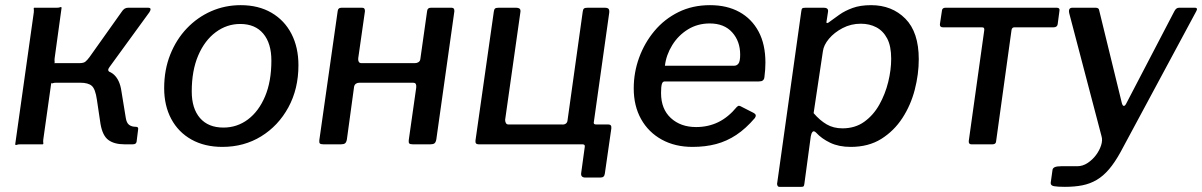

<svg xmlns="http://www.w3.org/2000/svg" viewBox="-20 -560 4665 745"><path d="M39 0 111 -511Q112 -520 111 -525Q110 -530 113 -530H201Q209 -530 213.5 -532Q218 -534 219 -530L192 -334Q191 -326 192 -320.5Q193 -315 189 -315H315L348 -292Q400 -291 422.5 -270Q445 -249 451 -207L468 -103Q471 -83 481 -75.5Q491 -68 507 -68Q518 -68 516 -58L510 -10Q509 -5 505.5 -2.5Q502 0 494 0H463Q424 0 401 -16.5Q378 -33 370 -79L356 -173Q350 -215 336 -227Q322 -239 292 -239H197Q189 -239 184.5 -237Q180 -235 179 -239L148 -19Q147 -11 148 -5.5Q149 0 145 0H58Q50 0 45 2Q40 4 39 0ZM288 -273V-315Q304 -315 311 -320.5Q318 -326 327 -338L452 -514Q457 -522 463 -526Q469 -530 477 -530H554Q563 -530 564 -525.5Q565 -521 560 -513L405 -300Q394 -286 407 -280Z M843 10Q774 10 723 -18.5Q672 -47 644.5 -98.5Q617 -150 617 -218Q617 -289 640.5 -348Q664 -407 705 -450Q746 -493 799.5 -516.5Q853 -540 914 -540Q983 -540 1033.5 -510.5Q1084 -481 1111 -428.5Q1138 -376 1138 -307Q1138 -215 1099 -143.5Q1060 -72 993.5 -31Q927 10 843 10ZM847 -65Q900 -65 942 -96.5Q984 -128 1008.5 -186Q1033 -244 1033 -325Q1033 -392 1001.5 -429.5Q970 -467 912 -467Q860 -467 817 -435Q774 -403 749 -344.5Q724 -286 724 -205Q724 -139 756 -102Q788 -65 847 -65Z M1235 0Q1224 0 1221 -3.5Q1218 -7 1219 -16L1290 -515Q1291 -530 1305 -530H1385Q1397 -530 1396 -516L1370 -334Q1369 -326 1372 -320.5Q1375 -315 1382 -315H1590Q1598 -315 1604 -319Q1610 -323 1611 -331L1637 -515Q1638 -530 1652 -530H1732Q1744 -530 1743 -516L1673 -19Q1671 -8 1666 -4Q1661 0 1650 0H1582Q1571 0 1568 -3.5Q1565 -7 1566 -16L1595 -220Q1596 -229 1593.5 -234Q1591 -239 1582 -239H1375Q1367 -239 1361.5 -235.5Q1356 -232 1354 -224L1326 -19Q1324 -8 1319 -4Q1314 0 1303 0Z M1837 0Q1823 0 1825 -15L1896 -514Q1897 -523 1900.5 -526.5Q1904 -530 1915 -530H1981Q1992 -530 1996.5 -526Q2001 -522 1999 -511L1940 -95Q1940 -88 1943 -82.5Q1946 -77 1953 -77H2160Q2169 -76 2175 -80Q2181 -84 2182 -92L2241 -514Q2242 -523 2245.5 -526.5Q2249 -530 2260 -530H2326Q2337 -530 2341 -526Q2345 -522 2344 -511L2274 -14Q2272 0 2260 0ZM2252 129Q2233 129 2235 112L2249 10Q2251 0 2240 0H2195L2205 -77H2281L2284 -87Q2282 -77 2293 -77H2341Q2354 -77 2352 -61L2327 113Q2326 121 2322 125Q2318 129 2309 129Z M2667 10Q2599 10 2547.5 -18.5Q2496 -47 2467.5 -98Q2439 -149 2439 -217Q2439 -279 2460 -336.5Q2481 -394 2519.5 -440Q2558 -486 2612.5 -513Q2667 -540 2735 -540Q2801 -540 2849 -513.5Q2897 -487 2923.5 -437.5Q2950 -388 2950 -317Q2950 -304 2949 -289.5Q2948 -275 2946 -260Q2945 -252 2940 -248Q2935 -244 2925 -244H2559Q2551 -244 2548 -233.5Q2545 -223 2545 -199Q2545 -137 2583 -102Q2621 -67 2681 -67Q2728 -67 2767 -86Q2806 -105 2839 -145Q2844 -150 2848 -149.5Q2852 -149 2857 -146L2904 -122Q2918 -115 2909 -102Q2874 -61 2837 -36.5Q2800 -12 2758.5 -1Q2717 10 2667 10ZM2829 -305Q2839 -305 2845.5 -313.5Q2852 -322 2852 -348Q2852 -400 2821 -434.5Q2790 -469 2734 -469Q2687 -469 2649.5 -446Q2612 -423 2588.5 -385Q2565 -347 2560 -305Z M3004 165Q2999 165 2996.5 159.5Q2994 154 2996 148L3089 -515Q3090 -525 3093 -527.5Q3096 -530 3106 -530H3177Q3185 -530 3189.5 -526.5Q3194 -523 3193 -515L3187 -476Q3186 -470 3190 -470.5Q3194 -471 3201 -477Q3216 -488 3237 -503Q3258 -518 3288 -529Q3318 -540 3360 -540Q3441 -540 3493 -487.5Q3545 -435 3545 -330Q3545 -272 3529.5 -212Q3514 -152 3481.5 -102Q3449 -52 3399.5 -21Q3350 10 3281 10Q3235 10 3201.5 -6Q3168 -22 3147 -45Q3138 -54 3133 -48.5Q3128 -43 3126 -31L3101 154Q3100 161 3098 163Q3096 165 3089 165H3004ZM3249 -62Q3298 -62 3333.5 -87.5Q3369 -113 3392 -154Q3415 -195 3426.5 -242Q3438 -289 3438 -332Q3438 -381 3422.5 -410.5Q3407 -440 3380.5 -454Q3354 -468 3320 -468Q3282 -468 3249.5 -451Q3217 -434 3196.5 -409.5Q3176 -385 3173 -361L3137 -121Q3161 -93 3187.5 -77.5Q3214 -62 3249 -62Z M4068 -454H3916Q3907 -454 3905 -444L3845 -11Q3844 0 3831 0H3749Q3738 0 3739 -13L3799 -442Q3800 -448 3798 -451Q3796 -454 3790 -454H3639Q3626 -454 3627 -466L3635 -519Q3636 -530 3649 -530H4080Q4093 -530 4091 -519L4084 -466Q4082 -454 4068 -454Z M4112 165Q4084 165 4070 162.5Q4056 160 4057 149L4064 99Q4065 92 4073 88.5Q4081 85 4098 85H4160Q4181 85 4200 72.5Q4219 60 4232.5 42Q4246 24 4252.5 4Q4259 -16 4254 -32L4129 -508Q4124 -530 4141 -530H4231Q4244 -530 4245 -520L4333 -160Q4336 -149 4341 -149Q4346 -149 4352 -162L4536 -515Q4540 -523 4544.5 -526.5Q4549 -530 4555 -530H4616Q4630 -530 4621 -515L4328 30Q4306 70 4283.5 96.5Q4261 123 4235.5 138Q4210 153 4180 159Q4150 165 4112 165Z"/></svg>

Font: Libre Franklin Medium
Style: Italic
Weight: 500
Italic angle: -8°
Designer: Pablo Impallari, Rodrigo Fuenzalida, Nhung Nguyen
Foundry: Impallari Type
Version: Version 3.000